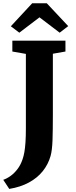

<svg xmlns="http://www.w3.org/2000/svg" viewBox="-42 -1000 477 1213"><path d="M-21.5 136Q2 128 25.2 111.2Q48.5 94.5 68.5 68.2Q88.5 42 100.5 6.5Q107.5 -13.5 112 -39Q116.5 -64.5 119 -101.2Q121.5 -138 121.5 -190.5V-659.5L36 -674.5V-743H371.5V-674.5L292 -660.5V-275Q292 -180.5 289.8 -115Q287.5 -49.5 277.5 -14.5Q262.5 38.5 228 81.5Q193.5 124.5 140.2 153.2Q87 182 16.5 193.5ZM80 -793.5 26.5 -834 161.5 -979.5H253.5L389 -835L335 -793.5L207.5 -890.5Z"/></svg>

Font: Merriweather 20pt Black
Style: Regular
Weight: 900
Version: Version 2.100